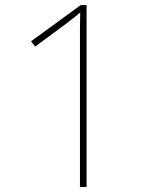

<svg xmlns="http://www.w3.org/2000/svg" viewBox="-20 -734 610 754"><path d="M320 0H294V-563Q294 -592 294 -614Q294 -636 294.5 -654Q295 -672 295 -685Q283 -675 271.5 -665.5Q260 -656 241 -642L118 -551L102 -572L297 -714H320Z"/></svg>

Font: Noto Sans Khmer Thin
Style: Regular
Weight: 250
Version: Version 2.003